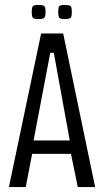

<svg xmlns="http://www.w3.org/2000/svg" viewBox="-20 -755 421 775"><path d="M16 0 146 -620H235L364 0H294L264 -146L277 -134H101L112 -146L84 0ZM114 -180 107 -188H272L263 -180L199 -532L197 -542H183L181 -532ZM241 -678Q221 -678 218 -685Q215 -692 215 -706Q215 -722 218 -728.5Q221 -735 241 -735Q263 -735 266.5 -728.5Q270 -722 270 -706Q270 -692 266.5 -685Q263 -678 241 -678ZM135 -678Q115 -678 111.5 -685Q108 -692 108 -706Q108 -722 111.5 -728.5Q115 -735 135 -735Q157 -735 160.5 -728.5Q164 -722 164 -706Q164 -692 160 -685Q156 -678 135 -678Z"/></svg>

Font: Smooch Sans Thin Medium
Style: Regular
Weight: 500
Version: Version 1.010